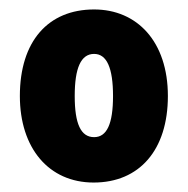

<svg xmlns="http://www.w3.org/2000/svg" viewBox="-20 -808 397 406"><path d="M335 -605C335 -720 270 -788 179 -788C82 -788 22 -721 22 -605C22 -495 83 -422 178 -422C275 -422 335 -491 335 -605ZM138 -605C138 -664 151 -694 179 -694C206 -694 219 -664 219 -605C219 -546 206 -518 179 -518C151 -518 138 -546 138 -605Z"/></svg>

Font: Noto Sans Malayalam UI Condensed Black
Style: Regular
Weight: 900
Width: 3
Designer: Jelle Bosma - Monotype Design Team
Foundry: Monotype Imaging Inc.
Version: Version 2.104